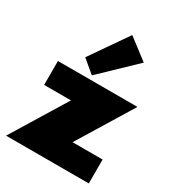

<svg xmlns="http://www.w3.org/2000/svg" viewBox="-200 -967 990 1085"><g transform="rotate(30 295.0 -424.5)"><path d="M8 0 226 -356H51V-512H570L352 -156H548V0ZM257.5 -537.5 174 -607.5 341.5 -849 475.5 -746.5Z"/></g></svg>

Font: Spartan Thin Black
Style: Regular
Weight: 900
Version: Version 1.004